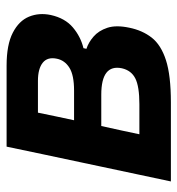

<svg xmlns="http://www.w3.org/2000/svg" viewBox="2 -540 538 582"><g transform="rotate(-90 271.0 -249.0)"><path d="M12 0Q23.5 -54.5 34.2 -104.5Q45 -154.5 58 -216.5L68.5 -266Q84 -338 95 -390.8Q106 -443.5 117.5 -498H363Q426.5 -498 462.8 -479.2Q499 -460.5 511.5 -430Q524 -399.5 516.5 -364Q507 -321 479 -297.2Q451 -273.5 416 -265L414 -256Q433 -250 451 -234.5Q469 -219 477.8 -192.5Q486.5 -166 478 -126Q470 -86.5 448 -58.2Q426 -30 379.8 -15Q333.5 0 251.5 0ZM220.5 -403Q215 -376.5 209.8 -351.2Q204.5 -326 197.5 -293.5H287.5Q334 -293.5 356.5 -307.5Q379 -321.5 384 -345.5Q390 -374 371.8 -388.5Q353.5 -403 317 -403ZM155 -95.5H246Q300 -95.5 324.2 -107.8Q348.5 -120 355 -148.5Q368 -211 275 -211H180Q172 -175 166.2 -148.2Q160.5 -121.5 155 -95.5Z"/></g></svg>

Font: Commissioner SemiBold
Style: Italic
Weight: 600
Italic angle: -12°
Designer: Kostas Bartsokas
Foundry: Kostas Bartsokas
Version: Version 1.000; ttfautohint (v1.8.3)